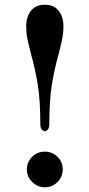

<svg xmlns="http://www.w3.org/2000/svg" viewBox="-20 -780 379 814"><path d="M151 -252Q151 -352 140.5 -418.5Q130 -485 111 -553Q101 -591 96 -616.5Q91 -642 91 -668Q91 -709 111.5 -734.5Q132 -760 170 -760Q208 -760 228.5 -734.5Q249 -709 249 -668Q249 -642 244 -616.5Q239 -591 229 -553Q210 -485 199.5 -418.5Q189 -352 189 -252Q189 -239 183 -231.5Q177 -224 170 -224Q163 -224 157 -231.5Q151 -239 151 -252ZM94 -62Q94 -93 116 -115Q138 -137 170 -137Q202 -137 224 -115Q246 -93 246 -62Q246 -31 224 -8.5Q202 14 170 14Q139 14 116.5 -8.5Q94 -31 94 -62Z"/></svg>

Font: Shippori Mincho ExtraBold
Style: Regular
Weight: 800
Designer: FONTDASU
Foundry: FONTDASU / Google Inc. / but / Adobe
Version: Version 3.110; ttfautohint (v1.8.3)